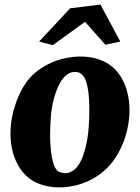

<svg xmlns="http://www.w3.org/2000/svg" viewBox="-20 -809 611 837"><path d="M453.6 -529.8Q487.3 -507.8 508.5 -471.7Q529.8 -435.5 538.6 -391.4Q547.4 -347.2 543.2 -298.1Q539.1 -249 522.5 -201.2V-200.7Q515.6 -182.1 507.1 -164.1Q498.5 -146 487.8 -128.9Q471.7 -102.1 450.9 -80.8Q430.2 -59.6 407 -43.7Q383.8 -27.8 358.4 -16.8Q333 -5.9 307.1 0Q306.2 0 305.7 0.2Q305.2 0.5 304.2 0.5Q302.7 1 301.5 1.2Q300.3 1.5 298.8 1.5Q264.6 8.8 231.4 7.8Q198.2 6.8 168.9 -1.5Q168 -2 167.5 -2Q167 -2 166.5 -2.4Q139.6 -10.3 119.6 -22.9Q87.9 -43.5 67.4 -74.7Q46.9 -106 36.1 -144Q25.4 -184.1 25.6 -228.8Q25.9 -273.4 37.1 -319.3V-319.8Q42 -337.9 47.9 -355.7Q53.7 -373.5 61.5 -390.6Q66.4 -401.4 71.5 -411.9Q76.7 -422.4 83 -432.1Q106 -471.7 142.8 -499.8Q179.7 -527.8 223.1 -543.5Q249.5 -553.2 275.9 -557.6Q324.2 -566.4 370.6 -559.8Q417 -553.2 453.6 -529.8ZM367.2 -260.7Q371.1 -332 368.2 -375.7Q365.2 -419.4 358.2 -444.1Q351.1 -468.8 342.3 -478.5Q333.5 -488.3 325.7 -492.2Q303.2 -499.5 285.4 -491.5Q267.6 -483.4 254.2 -466.3Q240.7 -449.2 231 -426Q221.2 -402.8 215.1 -379.6Q209 -356.4 205.8 -336.2Q202.6 -315.9 202.1 -305.2Q196.8 -234.4 199.2 -188.2Q201.7 -142.1 208 -114.5Q214.4 -86.9 222.2 -75Q230 -63 235.4 -61Q262.7 -49.3 283.2 -57.1Q303.7 -64.9 318.1 -84Q332.5 -103 341.8 -129.4Q351.1 -155.8 356.4 -181.6Q361.8 -207.5 364.3 -229.2Q366.7 -251 367.2 -260.7ZM150.4 -627.9 286.1 -772.9 418 -789.1 504.4 -627.9 439.5 -613.8 350.6 -713.9 210.4 -612.3Z"/></svg>

Font: Brush Lettering One
Style: Bold Italic
Weight: 400
Italic angle: -7°
Designer: Eben Sorkin
Foundry: Eben Sorkin
Version: Version 1.001